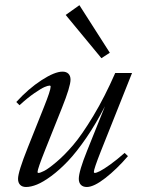

<svg xmlns="http://www.w3.org/2000/svg" viewBox="-20 -728 559 759"><path d="M380.9 -498 239.7 -668.9 293.9 -707.5 414.1 -519.5ZM83 11.2Q67.9 11.2 59.6 2.7Q51.3 -5.9 51.3 -21Q51.3 -48.3 89.8 -144.5L153.3 -303.7Q180.2 -370.6 180.2 -385.3Q180.2 -389.6 176.3 -389.6Q169.4 -389.6 156.2 -384Q143.1 -378.4 115.7 -359.6Q88.4 -340.8 57.1 -312L44.4 -324.7Q92.3 -377.4 144.3 -411.1Q196.3 -444.8 227.1 -444.8Q242.2 -444.8 250.5 -436.5Q258.8 -428.2 258.8 -413.1Q258.8 -386.2 224.6 -300.8L159.2 -137.2Q128.4 -60.1 128.4 -48.3Q128.4 -44.4 132.3 -44.4Q138.7 -44.4 154.8 -52.5Q170.9 -60.5 202.6 -87.2Q234.4 -113.8 269 -154.3Q303.7 -194.8 348.9 -269.8Q394 -344.7 435.5 -439.5H502L378.4 -129.4Q351.1 -60.1 351.1 -48.8Q351.1 -44.4 355 -44.4Q360.8 -44.4 375 -51.5Q389.2 -58.6 415.8 -77.6Q442.4 -96.7 472.7 -123.5L485.8 -110.8Q441.9 -59.6 396.5 -24.2Q351.1 11.2 323.2 11.2Q308.1 11.2 299.8 2.7Q291.5 -5.9 291.5 -21Q291.5 -50.8 324.2 -131.8L395 -308.1Q359.4 -238.8 320.8 -182.6Q282.2 -126.5 248.8 -91.3Q215.3 -56.2 182.9 -32.2Q150.4 -8.3 126.2 1.5Q102.1 11.2 83 11.2Z"/></svg>

Font: Elstob
Style: Italic
Weight: 400
Italic angle: -20°
Designer: Peter S. Baker
Version: Version 1.015